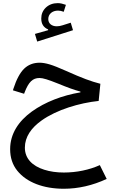

<svg xmlns="http://www.w3.org/2000/svg" viewBox="-20 -856 718 1202"><path d="M392.6 -825.7C374.5 -832 358.9 -836.4 341.8 -836.4C312 -836.4 287.1 -827.1 267.6 -809.1C248 -790.5 238.3 -767.6 238.3 -740.2C238.3 -706.5 252.4 -684.1 281.2 -671.9V-667L198.7 -643.6L212.9 -595.7L437 -667L422.9 -713.9L372.1 -697.8C358.9 -693.4 346.7 -691.4 335 -691.4C303.7 -691.4 282.2 -709 282.2 -736.8C282.2 -768.1 307.6 -789.6 343.3 -789.6C354.5 -789.6 366.7 -787.1 378.9 -782.2ZM228 -463.4C189 -463.4 156.7 -450.7 130.9 -425.8C105 -400.4 83 -358.9 64 -300.8L61 -290.5L130.9 -269L134.3 -278.3C159.2 -342.8 184.6 -367.7 227.5 -367.7C249 -367.7 280.3 -357.9 345.2 -332C403.3 -308.1 444.3 -293 483.4 -282.7V-277.8C370.6 -258.8 262.7 -217.8 179.2 -157.7C95.7 -97.2 43.5 -18.1 43.5 77.6C43.5 130.4 58.1 175.3 87.9 212.4C147 286.1 252.4 325.7 379.4 325.7C469.7 325.7 559.6 305.2 647.9 264.2L605 177.7C539.1 207.5 459.5 224.1 379.9 224.1C334.5 224.1 293.5 218.3 256.8 206.5C182.6 183.1 135.7 136.7 135.7 68.4C135.7 0.5 176.3 -56.2 240.2 -101.6C335.4 -169.4 477.1 -211.4 597.7 -224.1L608.4 -331.5C579.6 -338.9 549.3 -348.1 517.1 -360.4C484.9 -372.6 443.4 -389.6 392.6 -412.6C349.6 -431.6 315.9 -445.3 291.5 -452.6C266.6 -460 245.6 -463.4 228 -463.4Z"/></svg>

Font: Estedad Medium
Style: Regular
Weight: 500
Designer: Amin Abedi
Version: Version 7.3